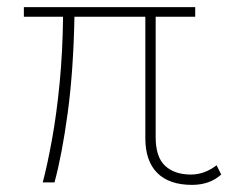

<svg xmlns="http://www.w3.org/2000/svg" viewBox="-20 -512 641 539"><path d="M133 0H100Q113 -49 126 -120.5Q139 -192 147.5 -280Q156 -368 157 -465H47V-492H528V-465H417V-127Q417 -71 443.5 -46.5Q470 -22 516 -22Q554 -22 588 -48L601 -22Q569 7 519 7Q455 7 421.5 -26.5Q388 -60 388 -124V-465H189Q186 -312 170 -194.5Q154 -77 133 0Z"/></svg>

Font: Livvic Thin
Style: Regular
Weight: 250
Designer: Jacques Le Bailly, Baron von Fonthausen
Version: Version 1.001; ttfautohint (v1.8.2)